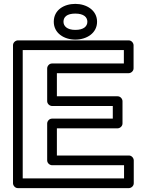

<svg xmlns="http://www.w3.org/2000/svg" viewBox="-20 -944 741 989"><path d="M561 -333H248C233 -333 223 -319 223 -308V-118C223 -103 237 -93 248 -93H619V-25H97V-686H618V-617H248C233 -617 223 -603 223 -592V-423C223 -408 237 -398 248 -398H561ZM586 -283C597 -283 611 -293 611 -308V-423C611 -434 601 -448 586 -448H273V-567H643C654 -567 668 -577 668 -592V-711C668 -722 658 -736 643 -736H72C61 -736 47 -726 47 -711V0C47 11 57 25 72 25H644C655 25 669 15 669 0V-118C669 -129 659 -143 644 -143H273V-283ZM368 -790C325 -790 307 -810 307 -832C307 -856 324 -874 368 -874C412 -874 430 -855 430 -832C430 -809 412 -790 368 -790ZM368 -740C426 -740 480 -773 480 -832C480 -891 426 -924 368 -924C310 -924 257 -893 257 -832C257 -773 310 -740 368 -740Z"/></svg>

Font: Asimov
Style: XWidOu
Weight: 500
Designer: Google
Version: Version 2.000980; 2014